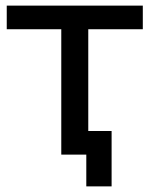

<svg xmlns="http://www.w3.org/2000/svg" viewBox="-20 -550 533 683"><path d="M488 -446H294V0H198V-446H4V-530H488ZM377 -84V113H287V0H198V-84Z"/></svg>

Font: APTA Sans Medium
Style: Bold
Weight: 500
Version: Version 7.200